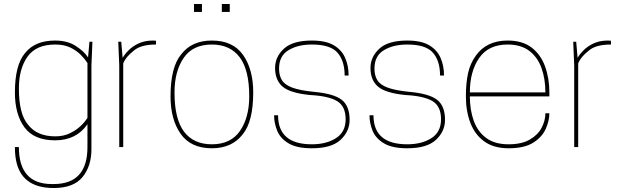

<svg xmlns="http://www.w3.org/2000/svg" viewBox="-20 -740 3136 966"><path d="M250 206Q99 206 65 85Q55 49 55 0H75Q75 186 241 186H250Q420 186 420 0V-115Q364 -34 257 -34Q151 -34 103 -99.5Q55 -165 55 -275Q55 -413 106 -473Q156 -536 257 -536Q320 -536 362.5 -508Q405 -480 423 -451L430 -530H445L440 -410V11Q440 96 395 151Q350 206 250 206ZM258 -54Q299 -54 330.5 -69Q362 -84 384.5 -105Q407 -126 420 -147V-423Q408 -442 387 -463.5Q366 -485 334.5 -500.5Q303 -516 258 -516Q162 -516 118.5 -455Q75 -394 75 -295Q75 -166 121 -113Q166 -54 258 -54Z M600 0H580V-410L575 -530H590L597 -449Q608 -468 628 -488Q648 -508 678.5 -522Q709 -536 750 -536L765 -535V-516Q688 -516 653 -485Q613 -454 600 -421Z M1046 6Q940 6 889 -66.5Q838 -139 838 -255Q838 -403 892 -467Q945 -536 1046 -536Q1152 -536 1203 -463.5Q1254 -391 1254 -275Q1254 -128 1201 -64Q1147 6 1046 6ZM1046 -14Q1141 -14 1187.5 -81.5Q1234 -149 1234 -255Q1234 -389 1185.5 -452.5Q1137 -516 1046 -516Q950 -516 904 -448.5Q858 -381 858 -275Q858 -141 906 -77.5Q954 -14 1046 -14ZM996 -680H956V-720H996ZM1136 -680H1096V-720H1136Z M1549 6Q1473 6 1431.5 -19Q1390 -44 1374.5 -82.5Q1359 -121 1359 -160H1379Q1379 -14 1549 -14Q1622 -14 1670.5 -45Q1719 -76 1719 -140Q1719 -205 1676.5 -231Q1634 -257 1539 -262Q1439 -272 1401.5 -304.5Q1364 -337 1364 -398Q1364 -454 1408.5 -495Q1453 -536 1549 -536Q1619 -536 1659 -512.5Q1699 -489 1716.5 -449Q1734 -409 1734 -360H1714Q1714 -434 1678 -475Q1642 -516 1549 -516Q1479 -516 1431.5 -487.5Q1384 -459 1384 -395Q1384 -360 1398.5 -336.5Q1413 -313 1451 -299Q1489 -285 1559 -278Q1659 -269 1699 -238Q1739 -207 1739 -137Q1739 -79 1693.5 -36.5Q1648 6 1549 6Z M2029 6Q1953 6 1911.5 -19Q1870 -44 1854.5 -82.5Q1839 -121 1839 -160H1859Q1859 -14 2029 -14Q2102 -14 2150.5 -45Q2199 -76 2199 -140Q2199 -205 2156.5 -231Q2114 -257 2019 -262Q1919 -272 1881.5 -304.5Q1844 -337 1844 -398Q1844 -454 1888.5 -495Q1933 -536 2029 -536Q2099 -536 2139 -512.5Q2179 -489 2196.5 -449Q2214 -409 2214 -360H2194Q2194 -434 2158 -475Q2122 -516 2029 -516Q1959 -516 1911.5 -487.5Q1864 -459 1864 -395Q1864 -360 1878.5 -336.5Q1893 -313 1931 -299Q1969 -285 2039 -278Q2139 -269 2179 -238Q2219 -207 2219 -137Q2219 -79 2173.5 -36.5Q2128 6 2029 6Z M2539 6Q2464 6 2416.5 -28.5Q2369 -63 2346.5 -122Q2324 -181 2324 -255Q2324 -320 2334.5 -370Q2345 -420 2374 -460Q2428 -536 2534 -536Q2609 -536 2655 -500.5Q2701 -465 2722.5 -405.5Q2744 -346 2744 -275V-255H2344Q2344 -187 2363.5 -132.5Q2383 -78 2426 -46Q2469 -14 2539 -14Q2605 -14 2646 -38Q2687 -62 2705.5 -98Q2724 -134 2724 -170H2744Q2744 -132 2725.5 -91Q2707 -50 2662.5 -22Q2618 6 2539 6ZM2724 -275Q2724 -343 2704.5 -397.5Q2685 -452 2643 -484Q2601 -516 2534 -516Q2438 -516 2391 -448.5Q2344 -381 2344 -275Z M2889 0H2869V-410L2864 -530H2879L2886 -449Q2897 -468 2917 -488Q2937 -508 2967.5 -522Q2998 -536 3039 -536L3054 -535V-516Q2977 -516 2942 -485Q2902 -454 2889 -421Z"/></svg>

Font: Tanohe Sans Thin
Style: Regular
Weight: 100
Designer: Village Type and Design LLC & Cristiano Sobral
Foundry: Cooper Hewitt Smithsonian Design Museum
Version: Version 1.00;September 29, 2021;FontCreator 13.0.0.2655 64-b